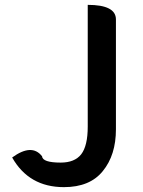

<svg xmlns="http://www.w3.org/2000/svg" viewBox="-20 -757 590 790"><path d="M243 13Q99 13 30 -109Q111 -168 153 -114Q155 -88 230 -88Q287 -88 314 -122Q341 -157 341 -236V-737Q457 -737 457 -677V-225Q457 -119 403 -53Q350 13 243 13Z"/></svg>

Font: Swei Half Moon CJK TC
Style: Medium
Weight: 500
Version: Version 2.125